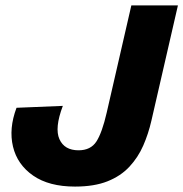

<svg xmlns="http://www.w3.org/2000/svg" viewBox="-20 -680 677 709"><path d="M257 9Q161 9 102.5 -31.5Q44 -72 28 -138.5Q12 -205 41 -282L212 -289Q181 -207 199.5 -166Q218 -125 270 -125Q315 -125 336 -157.5Q357 -190 374 -264L465 -660H637L539 -234Q528 -186 509 -142.5Q490 -99 458 -64.5Q426 -30 377 -10.5Q328 9 257 9Z"/></svg>

Font: Kantumruy Pro
Style: Italic
Weight: 400
Italic angle: -13°
Designer: Sovichet Tep
Foundry: Sovichet Tep
Version: Version 1.002